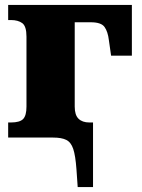

<svg xmlns="http://www.w3.org/2000/svg" viewBox="-20 -556 573 776"><path d="M289 128Q285 73 276 46Q267 19 248 9.5Q229 0 195 0H13V-61H24Q60 -61 73.5 -75Q87 -89 87 -125V-408Q87 -450 70 -462.5Q53 -475 24 -475H13V-536H513V-331H429L420 -394Q416 -428 402.5 -447Q389 -466 347 -466H282V-125Q282 -91 297.5 -76Q313 -61 341 -61H356V200H294Z"/></svg>

Font: Noto Serif Black
Style: Regular
Weight: 900
Designer: Monotype Design Team
Foundry: Monotype Imaging Inc.
Version: Version 2.014; ttfautohint (v1.8.4.7-5d5b)